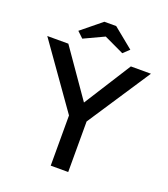

<svg xmlns="http://www.w3.org/2000/svg" viewBox="-158 -1003 976 1114"><g transform="rotate(20 330.0 -445.5)"><path d="M286 0V-310L10 -700H140L342 -410L526 -700H650L394 -312V0ZM293 -891H366L490 -790L453 -755L330 -813L206 -755L169 -790Z"/></g></svg>

Font: Our Lexend
Style: Regular
Weight: 400
Designer: Bonnie Shaver-Troup, Thomas Jockin
Foundry: Lexend
Version: Version 1.007